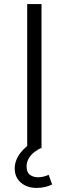

<svg xmlns="http://www.w3.org/2000/svg" viewBox="-20 -725 336 939"><path d="M113 0V-705H183V0ZM158 194Q112 194 82 168Q52 142 52 99Q52 60 79 24Q106 -12 150 -35L178 0Q163 7 147 19.5Q131 32 120.5 50Q110 68 110 89Q110 118 126.5 130Q143 142 166 142Q178 142 191.5 139Q205 136 218 130L235 177Q222 184 202.5 189Q183 194 158 194Z"/></svg>

Font: Nunito Sans 7pt Light
Style: Regular
Weight: 300
Designer: Vernon Adams
Foundry: Vernon Adams
Version: Version 3.101;gftools[0.9.27]